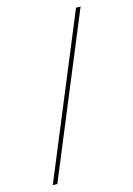

<svg xmlns="http://www.w3.org/2000/svg" viewBox="-115 -802 607 873"><g transform="rotate(-15 188.0 -366.0)"><path d="M43.5 9.8H22L333 -742.2H354.5Z"/></g></svg>

Font: Kumbh Sans Thin
Style: Regular
Weight: 250
Version: Version 1.004